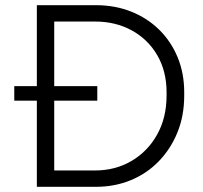

<svg xmlns="http://www.w3.org/2000/svg" viewBox="-20 -720 782 740"><path d="M35 -332V-388H355V-332ZM122 0V-700H350Q423 -700 485 -675.5Q547 -651 593 -606Q639 -561 664.5 -499.5Q690 -438 690 -364V-352Q690 -274 664 -210Q638 -146 592 -98.5Q546 -51 484 -25.5Q422 0 350 0ZM189 -35 161 -63H346Q425 -63 487.5 -100Q550 -137 586 -202Q622 -267 622 -352V-364Q622 -445 586.5 -506.5Q551 -568 488.5 -602.5Q426 -637 346 -637H161L189 -665Z"/></svg>

Font: SUSE Thin Light
Style: Regular
Weight: 300
Version: Version 1.000